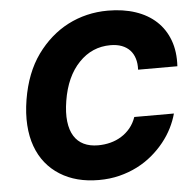

<svg xmlns="http://www.w3.org/2000/svg" viewBox="-53 -790 866 854"><g transform="rotate(-5 380.0 -363.5)"><path d="M64.6 -373.9Q84.2 -492.9 142 -573.2Q170.5 -612.6 205.3 -643.3Q240.1 -674 280.4 -694.8Q320.7 -715.6 365.6 -726.4Q410.5 -737.2 459.5 -737.2Q527.7 -737.2 582.4 -718.9Q637.1 -700.6 674.7 -665.7Q712.4 -630.7 731.2 -579.9Q750 -529.1 746.1 -463.8H570.7Q572.1 -491.5 565.3 -513.5Q558.6 -535.5 544.2 -551Q529.8 -566.4 508 -574.8Q486.2 -583.1 457.4 -583.1Q375 -583.1 316.8 -522.4Q257.8 -461.3 240.4 -353.3Q231.9 -301.1 236.5 -261.9Q241.1 -222.7 257.3 -196.6Q273.4 -170.5 300.6 -157.3Q327.8 -144.2 364.3 -144.2Q393.1 -144.2 419.7 -151.1Q446.4 -158 468.9 -172.1Q491.5 -186.1 508.7 -207Q525.9 -228 535.5 -255.7H712.4Q703.8 -223.7 687.7 -191.6Q671.5 -159.4 647.9 -130Q624.3 -100.5 593.9 -74.9Q563.6 -49.4 526.6 -30.5Q489.7 -11.7 446.7 -0.9Q403.8 9.9 354.8 9.9Q253.2 9.9 181.5 -35.2Q145.2 -57.9 118.8 -90.7Q92.3 -123.6 76.9 -166.2Q61.4 -208.8 58.1 -260.8Q54.7 -312.9 64.6 -373.9Z"/></g></svg>

Font: Inter P Extra Bold
Style: Italic
Weight: 800
Italic angle: 9.39999°
Designer: Rasmus Andersson
Foundry: rsms
Version: Version 3.018;git-588b23468